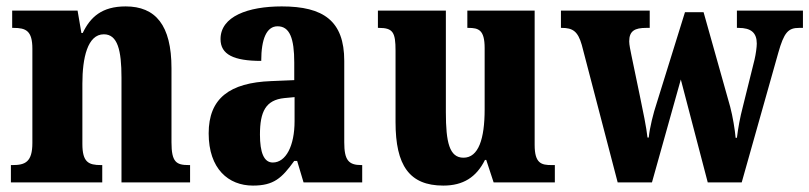

<svg xmlns="http://www.w3.org/2000/svg" viewBox="-20 -569 2525 599"><path d="M14 0H299V-54H295C256 -54 237 -63 237 -120V-308C237 -388 253 -462 304 -462C347 -462 359 -412 359 -327V0H573V-54H569C530 -54 515 -63 515 -125V-356C515 -491 465 -549 372 -549C298 -549 262 -516 238 -466H234L222 -536H18V-482H22C61 -482 81 -473 81 -417V-123C81 -63 58 -54 19 -54H14Z M769 10C834 10 859 -13 898 -67H907L927 0H1110V-54H1107C1067 -54 1054 -70 1054 -125V-379C1054 -504 989 -549 859 -549C754 -549 668 -518 668 -447C668 -399 709 -379 795 -379C795 -448 812 -487 846 -487C884 -487 898 -449 898 -374V-319L826 -316C696 -311 631 -262 631 -153C631 -42 693 10 769 10ZM831 -62C803 -62 791 -94 791 -149C791 -221 809 -257 867 -263L899 -266V-191C899 -114 872 -62 831 -62Z M1363 10C1425 10 1466 -16 1493 -70H1497L1520 0H1711V-54H1701C1669 -54 1648 -59 1648 -117V-536H1438V-482H1441C1473 -482 1492 -476 1492 -419V-228C1492 -136 1473 -77 1426 -77C1382 -77 1371 -125 1371 -219V-536H1159V-482H1162C1206 -482 1214 -468 1214 -411V-188C1214 -53 1257 10 1363 10Z M1795 -429 1907 0H2014L2104 -321L2188 0H2294L2408 -404C2426 -468 2439 -482 2473 -482H2485V-536H2279V-482H2284C2323 -482 2341 -467 2341 -433C2341 -422 2338 -400 2334 -383L2298 -238C2288 -200 2283 -170 2279 -139H2275C2273 -163 2266 -206 2258 -236L2175 -531H2117L2029 -248C2018 -215 2007 -171 2004 -140H2000C1997 -170 1986 -223 1976 -271L1950 -396C1947 -411 1943 -429 1943 -440C1943 -473 1961 -482 1996 -482H2007V-536H1730V-482H1733C1767 -482 1783 -471 1795 -429Z"/></svg>

Font: Noto Serif Myanmar Condensed ExtraBold
Style: Regular
Weight: 800
Width: 3
Designer: Ben Mitchell and the Monotype Design Team
Foundry: Monotype Imaging Inc.
Version: Version 2.106